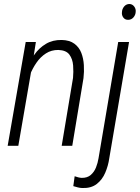

<svg xmlns="http://www.w3.org/2000/svg" viewBox="-20 -742 714 977"><path d="M145 -416 73.2 0H19L110.8 -528.3H162.6ZM112.8 -296.9 93.8 -309.1Q100.1 -347.7 115.2 -388.2Q130.4 -428.7 154.5 -463.4Q178.7 -498 213.6 -518.8Q248.5 -539.6 294.4 -538.6Q334.5 -537.6 358.6 -519.5Q382.8 -501.5 393.8 -472.9Q404.8 -444.3 406.7 -410.6Q408.7 -377 404.8 -344.2L347.7 0H293.9L351.6 -345.7Q354.5 -376 352.1 -408.7Q349.6 -441.4 333.3 -463.9Q316.9 -486.3 277.3 -487.8Q241.7 -488.3 213.6 -470.2Q185.5 -452.1 165.3 -422.6Q145 -393.1 132.1 -359.9Q119.1 -326.7 112.8 -296.9ZM581.5 -528.3H636.7L536.1 63Q530.8 101.1 515.6 136.7Q500.5 172.4 472.2 194.3Q443.8 216.3 398.9 214.8Q386.7 214.4 375.5 211.4Q364.3 208.5 353 205.1L359.9 154.8Q368.2 157.7 377.4 160.2Q386.7 162.6 395.5 163.1Q424.3 163.6 441.9 148.2Q459.5 132.8 468.5 110.1Q477.5 87.4 481.4 63ZM600.6 -680.2Q601.1 -695.8 611.1 -708.3Q621.1 -720.7 637.2 -721.7Q653.3 -721.7 662.8 -709Q672.4 -696.3 670.4 -680.7Q669.4 -665.5 659.2 -653.6Q648.9 -641.6 632.8 -641.1Q616.7 -640.6 607.7 -652.6Q598.6 -664.6 600.6 -680.2Z"/></svg>

Font: Roboto Condensed Light
Style: Italic
Weight: 300
Italic angle: -12°
Designer: Christian Robertson
Foundry: Google
Version: Version 3.0; 2020